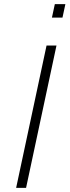

<svg xmlns="http://www.w3.org/2000/svg" viewBox="-20 -908 336 928"><path d="M58 0 205 -688H253L106 0ZM231 -823 245 -888H296L282 -823Z"/></svg>

Font: Saira Thin ExtraLight
Style: Italic
Weight: 250
Italic angle: -12°
Version: Version 1.101